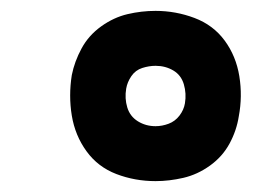

<svg xmlns="http://www.w3.org/2000/svg" viewBox="-20 -818 472 353"><path d="M266 -485Q291 -485 317 -491Q343 -497 366 -513.5Q389 -530 402 -554Q415 -578 419 -604Q426 -641 420 -678Q414 -715 393 -743.5Q372 -772 337.5 -785Q303 -798 266 -798Q240 -798 214.5 -792Q189 -786 166 -769.5Q143 -753 130 -729Q117 -705 112 -680Q106 -642 112 -605.5Q118 -569 139 -540Q160 -511 194 -498Q228 -485 266 -485ZM266 -586Q248 -586 233.5 -595Q219 -604 214 -620.5Q209 -637 212 -655Q214 -667 221.5 -678Q229 -689 241.5 -693Q254 -697 266 -697Q284 -697 298.5 -688.5Q313 -680 318 -663Q323 -646 320 -628Q318 -616 310 -605.5Q302 -595 290 -590.5Q278 -586 266 -586Z"/></svg>

Font: Iosevka Sparkle
Style: Bold Italic
Weight: 700
Italic angle: -9°
Designer: Belleve Invis
Foundry: Belleve Invis
Version: Version 4.5.0; ttfautohint (v1.8.3)